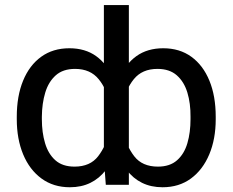

<svg xmlns="http://www.w3.org/2000/svg" viewBox="-20 -748 941 777"><path d="M853 -275.4V-265.6Q853 -185.5 826.9 -123.3Q800.8 -61 752.7 -25.6Q704.6 9.8 637.7 9.8Q591.3 9.8 554.9 -8.1Q518.6 -25.9 492.7 -60.1Q466.8 -94.2 450.9 -143.6Q435.1 -192.9 429.2 -256.3V-286.1Q437 -370.1 462.4 -429.7Q487.8 -489.3 532.2 -521Q576.7 -552.7 640.6 -552.7Q707 -552.7 754.4 -518.3Q801.8 -483.9 827.4 -421.6Q853 -359.4 853 -275.4ZM751 -265.6V-275.4Q751.5 -329.6 738.3 -373.3Q725.1 -417 695.6 -443.1Q666 -469.2 617.2 -469.2Q555.2 -469.2 521.5 -427.5Q487.8 -385.7 477.1 -325.2V-217.8Q491.2 -157.2 523.4 -115.5Q555.7 -73.7 619.1 -73.7Q667.5 -73.7 696.5 -99.4Q725.6 -125 738.3 -168.5Q751 -211.9 751 -265.6ZM400.4 -103.5V-727.5H501.5V0H408.2ZM47.9 -265.6V-275.4Q47.9 -359.4 73.5 -421.6Q99.1 -483.9 146.7 -518.3Q194.3 -552.7 260.7 -552.7Q324.7 -552.7 368.9 -521Q413.1 -489.3 438.5 -429.7Q463.9 -370.1 470.7 -286.1V-256.3Q465.8 -192.9 450.2 -143.6Q434.6 -94.2 408.4 -60.1Q382.3 -25.9 345.9 -8.1Q309.6 9.8 262.7 9.8Q196.3 9.8 147.9 -25.6Q99.6 -61 73.7 -123.3Q47.9 -185.5 47.9 -265.6ZM149.4 -275.4V-265.6Q149.4 -211.9 162.4 -168.5Q175.3 -125 204.1 -99.4Q232.9 -73.7 281.7 -73.7Q344.7 -73.7 377 -115.5Q409.2 -157.2 423.3 -217.8V-325.2Q413.6 -385.3 379.6 -427.2Q345.7 -469.2 283.7 -469.2Q234.9 -469.2 205.6 -443.1Q176.3 -417 163.1 -373.3Q149.9 -329.6 149.4 -275.4Z"/></svg>

Font: Inter 16pt
Style: Regular
Weight: 400
Version: Version 4.001;git-66647c0bb